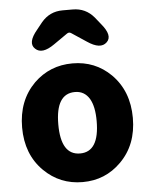

<svg xmlns="http://www.w3.org/2000/svg" viewBox="-58 -900 753 962"><g transform="rotate(-5 318.5 -419.0)"><path d="M125 -65Q40 -149 40 -284.5Q40 -420 125 -505Q205 -583 319 -583Q433 -583 512 -505Q597 -420 597 -284.5Q597 -149 512 -65Q433 14 319 14Q205 14 125 -65ZM415 -285Q415 -358 392 -397Q367 -439 319 -439Q222 -439 222 -284.5Q222 -130 318.5 -130Q415 -130 415 -285ZM236 -686Q172 -641 139 -673Q105 -704 158 -767L186 -802Q228 -852 293 -852H344Q409 -852 451 -802L479 -767Q532 -704 499 -673Q466 -641 401 -685L327 -734Q316 -742 305 -734Z"/></g></svg>

Font: Resource Han Rounded KR Heavy
Style: Regular
Weight: 900
Designer: Cyano Hao (round all glyphs); Ryoko NISHIZUKA 西塚涼子 (kana, bopomofo & ideographs); Paul D. Hunt (Latin, Greek & Cyrillic)
Foundry: Cyano Hao
Version: 0.990